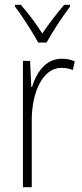

<svg xmlns="http://www.w3.org/2000/svg" viewBox="-20 -784 344 804"><path d="M140 -606H175C200 -651 241 -714 273 -756V-764H249C214 -723 186 -686 157 -644C131 -685 96 -732 67 -764H43V-756C71 -720 114 -653 140 -606ZM238 -538C169 -538 132 -477 114 -420H111L106 -529H76V0H113V-283C113 -393 157 -500 237 -500C255 -500 272 -496 285 -491L293 -527C276 -535 257 -538 238 -538Z"/></svg>

Font: Noto Sans Myanmar Condensed ExtraLight
Style: Regular
Weight: 200
Width: 3
Designer: Monotype Design Team
Foundry: Monotype Imaging Inc.
Version: Version 2.107